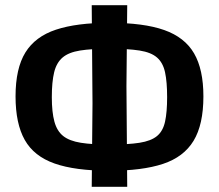

<svg xmlns="http://www.w3.org/2000/svg" viewBox="-20 -721 845 741"><path d="M402 -62Q270 -62 190.5 -90Q111 -118 75.5 -181Q40 -244 40 -349Q40 -457 78 -518.5Q116 -580 196 -606.5Q276 -633 402 -633Q535 -633 614 -605Q693 -577 729 -515Q765 -453 765 -349Q765 -240 727 -177.5Q689 -115 609 -88.5Q529 -62 402 -62ZM402 -163Q474 -163 518.5 -170Q563 -177 586 -196Q609 -215 617 -251.5Q625 -288 625 -346Q625 -405 617 -442Q609 -479 586 -499Q563 -519 518.5 -526Q474 -533 402 -533Q333 -533 289 -526Q245 -519 221.5 -499Q198 -479 189 -442Q180 -405 180 -346Q180 -288 190 -251.5Q200 -215 224 -196Q248 -177 292 -170Q336 -163 402 -163ZM334 0 337 -322 334 -701H471L468 -389L471 0Z"/></svg>

Font: Ruda ExtraBold
Style: Regular
Weight: 800
Designer: Mariela Monsalve and Angelina Sanchez
Foundry: Mariela Monsalve and Angelina Sanchez
Version: Version 2.000